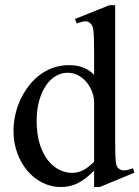

<svg xmlns="http://www.w3.org/2000/svg" viewBox="-20 -715 544 749"><path d="M347.2 -315.9Q347.2 -334 340.1 -354.5Q333 -375 319.8 -391.8Q306.6 -408.7 287.4 -419.9Q268.1 -431.2 244.1 -431.2Q219.2 -431.2 197.3 -418.2Q175.3 -405.3 158.9 -380.9Q142.6 -356.4 132.8 -321.8Q123 -287.1 123 -244.1Q123 -189.9 135.7 -151.1Q148.4 -112.3 168.5 -87.9Q188.5 -63.5 212.9 -52Q237.3 -40.5 260.7 -40.5Q284.2 -40.5 305.2 -51.5Q326.2 -62.5 347.2 -84.5ZM369.1 14.6H347.2V-49.8Q317.4 -18.6 286.6 -2Q255.9 14.6 216.8 14.6Q179.7 14.6 146.2 -2Q112.8 -18.6 87.6 -47.9Q62.5 -77.1 47.6 -117.4Q32.7 -157.7 32.7 -205.1Q32.7 -233.9 39.1 -264.2Q45.4 -294.4 58.1 -322.8Q70.8 -351.1 89.4 -376.2Q107.9 -401.4 131.8 -420.2Q155.8 -439 185.5 -450Q215.3 -460.9 250 -460.9Q279.3 -460.9 303.5 -451.9Q327.6 -442.9 347.2 -423.3V-506.3Q347.2 -543.5 346.4 -564.9Q345.7 -586.4 344 -598.1Q342.3 -609.9 339.4 -615Q336.4 -620.1 332 -624.5Q324.7 -631.8 313.5 -631.8Q306.6 -631.8 298.3 -629.6Q290 -627.4 279.3 -623.5L272.5 -641.1L406.7 -694.8H429.2V-177.2Q429.2 -141.1 429.7 -119.4Q430.2 -97.7 431.6 -85Q433.1 -72.3 436 -66.4Q439 -60.5 444.3 -56.6Q452.1 -50.3 463.4 -50.3Q476.6 -50.3 498.5 -58.6L504.4 -41.5Z"/></svg>

Font: Tai Heritage Pro
Style: Regular
Weight: 400
Designer: Faah Baccam, Walt Agee, Victor Gaultney, Annie Olsen
Foundry: SIL International
Version: Version 2.600